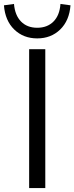

<svg xmlns="http://www.w3.org/2000/svg" viewBox="-61 -955 378 975"><path d="M87 0V-705H169V0ZM128 -760Q58 -760 11.5 -805Q-35 -850 -41 -928L10 -935Q15 -877 46 -845.5Q77 -814 128 -814Q179 -814 210.5 -845.5Q242 -877 246 -935L297 -928Q291 -850 244.5 -805Q198 -760 128 -760Z"/></svg>

Font: Nunito Sans
Style: Regular
Weight: 400
Designer: Vernon Adams
Foundry: Vernon Adams
Version: Version 3.101; ttfautohint (v1.8.4.7-5d5b);gftools[0.9.27]